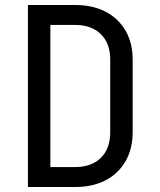

<svg xmlns="http://www.w3.org/2000/svg" viewBox="-20 -750 640 770"><path d="M92 0V-730H281Q352 -730 403.5 -703Q455 -676 483.5 -627Q512 -578 512 -511V-220Q512 -153 483.5 -103.5Q455 -54 403.5 -27Q352 0 281 0ZM182 -80H281Q347 -80 384.5 -117Q422 -154 422 -220V-511Q422 -576 384.5 -613Q347 -650 281 -650H182Z"/></svg>

Font: JetBrains Mono
Style: Regular
Weight: 400
Monospace: yes
Designer: Philipp Nurullin, Konstantin Bulenkov
Foundry: JetBrains
Version: Version 2.305